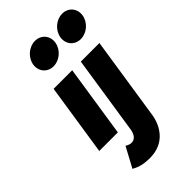

<svg xmlns="http://www.w3.org/2000/svg" viewBox="-325 -923 1292 1292"><g transform="rotate(-45 321.0 -277.5)"><path d="M412 -513 326.6 45C319.3 93 296.9 115 266.9 115C244.9 115 224.2 100 224.2 100L147.3 243C170.6 254 199.4 275 283.4 275C424.4 275 484.5 170 498.4 79L589 -513ZM551.5 -830C493.5 -830 439.3 -783 430.4 -725C421.6 -667 461.4 -620 519.4 -620C577.4 -620 631.6 -667 640.4 -725C649.3 -783 609.5 -830 551.5 -830ZM330 -513H153L74.5 0H251.5ZM171.4 -725C162.6 -667 202.4 -620 260.4 -620C318.4 -620 372.6 -667 381.4 -725C390.3 -783 350.5 -830 292.5 -830C234.5 -830 180.3 -783 171.4 -725Z"/></g></svg>

Font: Sztylet
Style: BdObl
Weight: 700
Foundry: Cannot Into Space Fonts, PlusOne Fonts
Version: Version 0.12